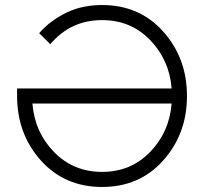

<svg xmlns="http://www.w3.org/2000/svg" viewBox="-20 -732 815 764"><path d="M386 -712Q349 -712 314 -705Q279 -698 247 -683Q216 -668 187.5 -647.5Q159 -627 136 -600L180 -556Q261 -652 386 -652Q500 -652 576 -574Q654 -494 663 -380H48V-350Q48 -199 143 -93Q238 12 386 12Q535 12 629 -93Q724 -199 724 -350Q724 -501 629 -607Q535 -712 386 -712ZM109 -320H663Q654 -206 576 -126Q500 -48 386 -48Q273 -48 196 -126Q118 -206 109 -320Z"/></svg>

Font: Unageo
Style: Light
Weight: 300
Designer: Richard Sepsi
Foundry: Richard Sepsi
Version: Version 2.000